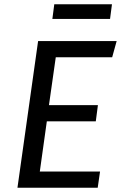

<svg xmlns="http://www.w3.org/2000/svg" viewBox="-20 -882 569 902"><path d="M159 -689H528L507 -613H242L210 -388H440L430 -312H200L167 -76H450L439 0H62ZM506 -862 497 -793H226L235 -862Z"/></svg>

Font: Fira Sans Variable
Style: Italic
Weight: 397
Italic angle: -8°
Designer: Carrois Corporate & Edenspiekermann AG
Foundry: Carrois Corporate GbR & Edenspiekermann AG
Version: Version 4.202